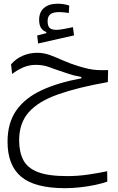

<svg xmlns="http://www.w3.org/2000/svg" viewBox="-20 -693 626 1018"><path d="M324.7 304.7Q164.6 304.7 92.3 244.1Q20 183.6 20 58.1Q20 -41 66.2 -107.2Q112.3 -173.3 199.7 -214.1Q287.1 -254.9 411.6 -277.8V-284.7Q392.1 -288.1 373 -293Q354 -297.9 318.4 -310.1Q273.9 -324.7 241.5 -336.9Q209 -349.1 170.4 -349.1Q133.8 -349.1 102.1 -335.2Q70.3 -321.3 44.4 -300.8L38.6 -352.1Q65.9 -382.8 101.6 -397.9Q137.2 -413.1 177.7 -413.1Q212.4 -413.1 245.4 -400.9Q278.3 -388.7 314.7 -372.3Q351.1 -356 396 -342.3Q426.8 -333 449 -328.1Q471.2 -323.2 494.6 -321.8Q518.1 -320.3 553.2 -321.3L551.8 -257.8Q392.1 -229.5 287.8 -192.6Q183.6 -155.8 132.6 -98.1Q81.5 -40.5 81.5 50.8Q81.5 112.8 103.5 155.3Q125.5 197.8 180.7 219.2Q235.8 240.7 335.9 240.7Q393.1 240.7 449 232.4Q504.9 224.1 548.3 214.8L548.8 270Q522.5 279.3 485.1 287.4Q447.8 295.4 406 300Q364.3 304.7 324.7 304.7ZM182.1 -462.4 177.2 -504.9 225.6 -517.1V-523.4Q187.5 -536.1 187.5 -587.4Q187.5 -629.4 213.9 -651.4Q240.2 -673.3 285.6 -673.3Q318.8 -673.3 347.2 -663.6L344.7 -624Q332.5 -626 320.3 -627.4Q308.1 -628.9 294.9 -628.9Q260.3 -628.9 246.3 -616.9Q232.4 -605 232.4 -581.1Q232.4 -555.2 243.4 -544.9Q254.4 -534.7 279.3 -534.7Q295.4 -534.7 319.8 -539.6Q344.2 -544.4 366.7 -548.8L372.6 -505.4Z"/></svg>

Font: Cascadia Code NF Light
Style: Regular
Weight: 300
Monospace: yes
Designer: Aaron Bell
Foundry: Saja Typeworks
Version: Version 2404.023; ttfautohint (v1.8.4)